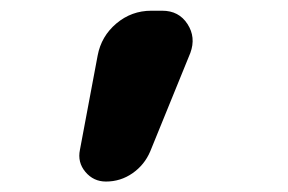

<svg xmlns="http://www.w3.org/2000/svg" viewBox="-20 -815 540 360"><path d="M284.2 -794.9Q315.4 -794.9 331.5 -770Q347.7 -745.1 336.9 -715.8L261.7 -531.2Q251 -505.9 228.5 -490.2Q206.1 -474.6 178.7 -474.6Q155.3 -474.6 140.1 -492.7Q125 -510.7 129.9 -534.2L163.1 -710.9Q169.9 -747.1 198.2 -771Q226.6 -794.9 263.7 -794.9Z"/></svg>

Font: Rounded-X Mgen+ 2m bold
Style: Bold
Weight: 700
Designer: [Source Han Sans]
Ryoko NISHIZUKA  (kana & ideographs); Paul D. Hunt (Latin, Greek & Cyrillic); Wenlong ZHANG  (bopomofo
Version: Version 1.059.20150602